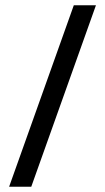

<svg xmlns="http://www.w3.org/2000/svg" viewBox="-20 -706 403 737"><path d="M15 10.8 263.3 -685.8H348.3L100 10.8Z"/></svg>

Font: Funnel Sans
Style: Regular
Weight: 400
Designer: NORD ID, Kristian Moeller
Foundry: Dicotype
Version: Version 1.000